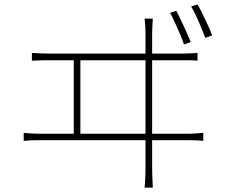

<svg xmlns="http://www.w3.org/2000/svg" viewBox="-20 -827 1040 867"><path d="M776 -778Q785 -762 797 -736.5Q809 -711 821 -684.5Q833 -658 841 -637L811 -626Q804 -647 792.5 -673.5Q781 -700 769.5 -726Q758 -752 748 -769ZM872 -807Q882 -790 894 -765.5Q906 -741 918 -715Q930 -689 938 -667L907 -656Q894 -690 876.5 -731Q859 -772 843 -798ZM670 -743Q669 -725 668 -706.5Q667 -688 667 -680Q667 -675 667 -641.5Q667 -608 667 -556Q667 -504 667 -443Q667 -382 667 -320.5Q667 -259 667 -206Q667 -153 667 -118Q667 -83 667 -75Q667 -67 667.5 -39.5Q668 -12 670 20H633Q636 -13 636.5 -39.5Q637 -66 637 -73Q637 -81 637 -116.5Q637 -152 637 -205Q637 -258 637 -319.5Q637 -381 637 -442.5Q637 -504 637 -556Q637 -608 637 -641.5Q637 -675 637 -680Q637 -691 636 -709Q635 -727 633 -743ZM313 -207V-565H343V-207ZM87 -227Q108 -225 127 -224Q146 -223 165 -223H826Q845 -223 862 -224.5Q879 -226 898 -227V-191Q879 -193 858.5 -193.5Q838 -194 826 -194H165Q146 -194 127.5 -193.5Q109 -193 87 -191ZM124 -588Q144 -587 163.5 -586Q183 -585 202 -585H799Q819 -585 836 -586Q853 -587 872 -588V-553Q853 -555 832.5 -555Q812 -555 799 -555H202Q183 -555 164 -554.5Q145 -554 124 -553Z"/></svg>

Font: Noto Sans HK Thin
Style: Regular
Weight: 100
Designer: Ryoko NISHIZUKA 西塚涼子 (kana, bopomofo & ideographs); Paul D. Hunt (Latin, Greek & Cyrillic); Sandoll Communications 산돌커뮤니
Foundry: Adobe
Version: Version 2.004-H2;hotconv 1.0.118;makeotfexe 2.5.65603